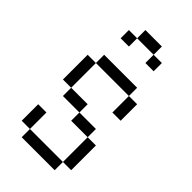

<svg xmlns="http://www.w3.org/2000/svg" viewBox="-264 -952 1029 1029"><g transform="rotate(45 250.0 -437.5)"><path d="M375 -750V-812.5H312.5V-750ZM125 -62.5V0H375V-62.5ZM125 -62.5Q125 -62.5 125 -187.5H62.5Q62.5 -187.5 62.5 -62.5ZM375 -62.5H437.5V-250H375ZM375 -250V-312.5H250V-250ZM250 -312.5V-375H125V-312.5ZM125 -375V-562.5H62.5V-375ZM375 -562.5Q375 -562.5 375 -437.5H437.5Q437.5 -437.5 437.5 -562.5ZM125 -562.5H375V-625H125ZM187.5 -812.5H125V-750H187.5ZM187.5 -812.5H312.5V-875H187.5Z"/></g></svg>

Font: Unifont
Style: Regular
Weight: 500
Version: Version 15.1.04